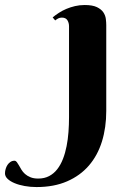

<svg xmlns="http://www.w3.org/2000/svg" viewBox="-211 -527 510 773"><path d="M66.9 -420.9Q66.9 -435.1 60.3 -445.6Q53.7 -456.1 38.1 -456.1Q29.8 -456.1 23.9 -453.1Q18.1 -450.2 11.2 -444.8L1 -457Q12.2 -466.3 26.1 -475.3Q40 -484.4 56.2 -491.2Q72.3 -498 90.8 -502.4Q109.4 -506.8 129.9 -506.8Q161.6 -506.8 179.2 -498.3Q196.8 -489.7 205.1 -477.3Q213.4 -464.8 215.1 -450.7Q216.8 -436.5 216.8 -425.8V-80.1Q216.8 -13.7 199.5 42.5Q182.1 98.6 147 139.4Q111.8 180.2 59.1 203.1Q6.3 226.1 -64 226.1Q-88.9 226.1 -111.8 221.9Q-134.8 217.8 -152.3 210.4Q-169.9 203.1 -180.4 193.1Q-190.9 183.1 -190.9 170.9Q-190.9 162.1 -188.2 153.1Q-185.5 144 -180.7 136.7Q-175.8 129.4 -168.7 124.8Q-161.6 120.1 -152.8 120.1Q-147.5 120.1 -143.3 125.5Q-139.2 130.9 -134.8 138.7Q-130.4 146.5 -124.8 156Q-119.1 165.5 -110.4 173.3Q-101.6 181.2 -88.6 186.5Q-75.7 191.9 -57.1 191.9Q-32.2 191.9 -13.2 181.9Q5.9 171.9 19.5 154.3Q33.2 136.7 42.5 112.8Q51.8 88.9 57.1 61.5Q62.5 34.2 64.7 4.4Q66.9 -25.4 66.9 -55.2Z"/></svg>

Font: Berkshire Swash
Style: Regular
Weight: 700
Designer: Astigmatic (AOETI)
Foundry: Astigmatic (AOETI)
Version: Version 1.000